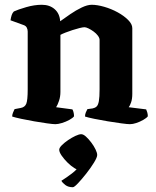

<svg xmlns="http://www.w3.org/2000/svg" viewBox="-20 -520 654 804"><path d="M212 0Q202 0 177 -3.5Q152 -7 123 -12Q94 -17 68.5 -22.5Q43 -28 31 -32Q31 -40 34.5 -48.5Q38 -57 41 -63L67 -68Q84 -71 90 -85.5Q96 -100 96 -146V-388Q96 -397 92 -404.5Q88 -412 79 -415L24 -435Q26 -448 29 -457Q32 -466 38 -472Q55 -480 89.5 -490Q124 -500 155 -500Q188 -500 209 -481.5Q230 -463 232 -431Q250 -444 274 -460.5Q298 -477 322 -488.5Q346 -500 364 -500Q387 -500 416.5 -491.5Q446 -483 472.5 -468.5Q499 -454 516.5 -436.5Q534 -419 534 -402V-127Q534 -106 529 -91.5Q524 -77 519 -71L592 -62Q594 -58 596.5 -50Q599 -42 599 -33Q594 -26 580 -18Q566 -10 551 -5Q536 0 524 0Q514 0 488 -3.5Q462 -7 431.5 -12Q401 -17 374.5 -22.5Q348 -28 336 -32Q336 -41 339.5 -49.5Q343 -58 346 -63L368 -66Q378 -68 384.5 -74Q391 -80 394 -96.5Q397 -113 397 -146V-353Q397 -361 390 -370.5Q383 -380 372 -388Q361 -396 350.5 -401Q340 -406 334 -406Q327 -406 313 -402.5Q299 -399 283.5 -394Q268 -389 254 -383.5Q240 -378 233 -374V-135Q233 -115 227 -97.5Q221 -80 215 -71L283 -62Q285 -60 287.5 -51.5Q290 -43 290 -33Q285 -26 270.5 -18Q256 -10 239.5 -5Q223 0 212 0ZM285 264Q266 264 254 255Q242 246 237 237Q258 224 281 206.5Q304 189 317 169L318 194Q308 194 292.5 184.5Q277 175 262.5 160.5Q248 146 238 131.5Q228 117 228 107Q228 99 239 88Q250 77 265.5 66.5Q281 56 296 49Q311 42 320 42Q329 42 340 52Q351 62 362 76.5Q373 91 380 105.5Q387 120 387 129Q387 139 373.5 161Q360 183 341.5 206.5Q323 230 307 247Q291 264 285 264Z"/></svg>

Font: Texturina 12pt
Style: Bold
Weight: 700
Designer: Guillermo Torres Carreño
Foundry: Omnibus-Type
Version: Version 1.002